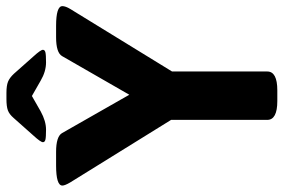

<svg xmlns="http://www.w3.org/2000/svg" viewBox="-172 -734 902 611"><g transform="rotate(-90 279.5 -429.0)"><path d="M203 -30V-336L4 -657Q-6 -674 -6 -682Q-6 -702 58 -702H101Q150 -702 161 -683L283 -469L406 -683Q417 -702 466 -702H502Q565 -702 565 -682Q565 -672 556 -657L357 -333V-30Q357 2 297 2H263Q203 2 203 -30ZM132 -744Q132 -751 153 -774L209 -837Q221 -851 233.5 -855.5Q246 -860 269 -860H289Q312 -860 324.5 -855Q337 -850 350 -836L405 -774Q426 -751 426 -744Q426 -738 418 -736Q410 -734 386 -734Q357 -734 328 -751L279 -779L230 -751Q199 -734 172 -734Q148 -734 140 -736Q132 -738 132 -744Z"/></g></svg>

Font: Asap-Bold
Style: Bold
Weight: 700
Designer: Pablo Cosgaya
Foundry: Omnibus-Type
Version: Version 2.000; ttfautohint (v1.8)